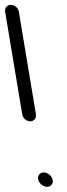

<svg xmlns="http://www.w3.org/2000/svg" viewBox="-89 -728 269 770"><path d="M68.7 -28.6C57.4 -15.1 66 2.8 76.7 11.9C87.3 20.9 106 26.5 117.4 13.5C129 0.3 120.3 -17.7 110 -26.8C99.5 -35.9 80.1 -42.3 68.7 -28.6ZM55.2 -269 -13.4 -681C-16 -696.6 -30.5 -708.5 -45.5 -708.5C-60.5 -708.5 -71 -696.6 -68.4 -681L0.2 -269C2.7 -254 17.2 -241.5 32.3 -241.5C47.3 -241.5 57.7 -254 55.2 -269Z"/></svg>

Font: MewTooHand
Style: BdWideLta
Weight: 400
Designer: Mew Too, Robert Jablonski
Version: Version 0.77